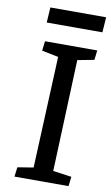

<svg xmlns="http://www.w3.org/2000/svg" viewBox="-96 -922 561 970"><g transform="rotate(10 184.5 -436.5)"><path d="M81.1 -873H367.2L361.8 -794.9H76.2ZM163.1 -633.8 78.1 -650.9 84 -700.2H352.1L346.2 -650.9L261.2 -634.8L238.8 -62L334 -48.8L328.1 0H50.8L57.1 -48.8L138.2 -62Z"/></g></svg>

Font: Literata Book Medium
Style: Italic
Weight: 500
Italic angle: -3°
Designer: Latin by Veronika Burian and Jose Scaglione. Greek by Irene Vlachou. Cyrillic by Vera Evstafieva
Foundry: TypeTogether
Version: Version 1.003;PS 001.003;hotconv 1.0.88;makeotf.lib2.5.64775